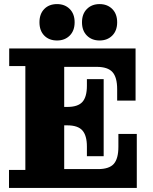

<svg xmlns="http://www.w3.org/2000/svg" viewBox="-20 -919 746 939"><path d="M24 0V-88H104V-596H25V-682H294V0ZM294 0V-92H649V0ZM405 -202Q405 -256 383 -281Q361 -306 309 -306H487V-155H405ZM294 -306V-396H487V-306ZM459 -92Q514 -92 536.5 -117.5Q559 -143 559 -201V-264H649V-92ZM309 -396Q361 -396 383 -420.5Q405 -445 405 -500V-532H487V-396ZM294 -592V-682H643V-592ZM553 -483Q553 -541 530 -566.5Q507 -592 453 -592H643V-427H553ZM467 -721Q429 -721 405 -745Q381 -769 381 -810Q381 -851 405 -875Q429 -899 467 -899Q505 -899 529 -875Q553 -851 553 -810Q553 -769 529 -745Q505 -721 467 -721ZM259 -721Q220 -721 196.5 -745Q173 -769 173 -810Q173 -851 196.5 -875Q220 -899 259 -899Q297 -899 321 -875Q345 -851 345 -810Q345 -769 321 -745Q297 -721 259 -721Z"/></svg>

Font: Montagu Slab 144pt
Style: Bold
Weight: 700
Designer: Florian Karsten
Foundry: Florian Karsten
Version: Version 1.000